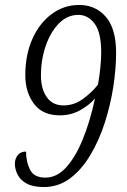

<svg xmlns="http://www.w3.org/2000/svg" viewBox="-20 -744 512 774"><path d="M157 10Q113 10 87.5 -4Q62 -18 51 -40Q40 -62 40 -84Q40 -104 51.5 -118.5Q63 -133 85 -133Q85 -92 101 -60Q117 -28 163 -28Q209 -28 246.5 -69Q284 -110 313.5 -182Q343 -254 363 -347Q342 -322 304.5 -300.5Q267 -279 221 -279Q152 -279 117 -325.5Q82 -372 82 -441Q82 -523 110.5 -587Q139 -651 188.5 -687.5Q238 -724 299 -724Q365 -724 406.5 -676.5Q448 -629 448 -531Q448 -466 436.5 -392.5Q425 -319 402 -248Q379 -177 344 -118.5Q309 -60 262.5 -25Q216 10 157 10ZM236 -319Q279 -319 315.5 -346Q352 -373 375 -403Q381 -436 384.5 -471.5Q388 -507 388 -532Q388 -613 361.5 -648.5Q335 -684 296 -684Q251 -684 217 -649Q183 -614 164 -558Q145 -502 145 -440Q145 -386 168.5 -352.5Q192 -319 236 -319Z"/></svg>

Font: Noto Serif Condensed Light
Style: Italic
Weight: 300
Width: 3
Italic angle: -12°
Designer: Monotype Design Team
Foundry: Monotype Imaging Inc.
Version: Version 2.014; ttfautohint (v1.8.4.7-5d5b)